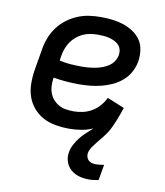

<svg xmlns="http://www.w3.org/2000/svg" viewBox="-84 -598 768 891"><g transform="rotate(10 300.0 -152.0)"><path d="M395 224Q371 224 349 218Q327 212 310 197.5Q293 183 285.5 161.5Q278 140 282 116Q285 97 294.5 79Q304 61 316.5 45Q329 29 344.5 15Q360 1 375 -13Q348 -1 319.5 3.5Q291 8 263 8Q231 8 199.5 2.5Q168 -3 141.5 -17Q115 -31 95 -54Q75 -77 65 -105.5Q55 -134 54.5 -166.5Q54 -199 59 -231L76 -331Q80 -358 90 -385Q100 -412 117 -436Q134 -460 158 -478.5Q182 -497 209 -508.5Q236 -520 263.5 -524Q291 -528 319 -528Q346 -528 373 -525Q400 -522 424.5 -514Q449 -506 471 -492Q493 -478 507.5 -457.5Q522 -437 526 -410.5Q530 -384 526 -356Q522 -331 509 -306Q496 -281 474.5 -262.5Q453 -244 428 -232.5Q403 -221 377 -214.5Q351 -208 324.5 -205.5Q298 -203 273 -203Q242 -203 211.5 -205.5Q181 -208 152 -213Q149 -195 149.5 -176.5Q150 -158 156 -141Q162 -124 173.5 -111Q185 -98 200 -89.5Q215 -81 233.5 -78Q252 -75 270 -75Q292 -75 314 -80Q336 -85 355.5 -96.5Q375 -108 390.5 -125.5Q406 -143 416 -164L497 -131Q492 -116 486.5 -100Q481 -84 474.5 -68.5Q468 -53 461 -37.5Q454 -22 445 -8Q436 6 425 19.5Q414 33 403 46.5Q392 60 382 74.5Q372 89 369 105Q368 115 371 124Q374 133 381 139Q388 145 397.5 147Q407 149 416 149Q425 149 435 147.5Q445 146 453 145L440 219Q429 221 417.5 222.5Q406 224 395 224ZM273 -286Q288 -286 304 -287.5Q320 -289 336 -292Q352 -295 367 -300.5Q382 -306 396.5 -315.5Q411 -325 420 -339Q429 -353 432 -369Q434 -383 430.5 -395.5Q427 -408 418 -417Q409 -426 397 -431.5Q385 -437 372.5 -440Q360 -443 346 -444Q332 -445 318 -445Q301 -445 283.5 -442Q266 -439 249.5 -431.5Q233 -424 218.5 -411.5Q204 -399 194 -384Q184 -369 178 -352Q172 -335 169 -317L166 -296Q191 -290 218 -288Q245 -286 273 -286Z"/></g></svg>

Font: Iosevka Medium Extended
Style: Italic
Weight: 500
Width: 7
Italic angle: -9°
Monospace: yes
Designer: Belleve Invis
Foundry: Belleve Invis
Version: Version 32.5.0; ttfautohint (v1.8.4)